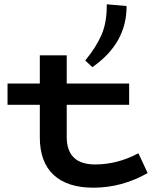

<svg xmlns="http://www.w3.org/2000/svg" viewBox="-20 -859 735 892"><path d="M666 -55Q546 13 414 13Q293 13 229 -46.5Q165 -106 165 -221V-372H15V-471H165V-602H290V-471H580V-372H290V-223Q290 -95 422 -95Q526 -95 623 -147ZM568 -831Q569 -658 409 -547L376 -578Q427 -640 452 -698Q477 -756 476 -839Z"/></svg>

Font: BioRhyme Expanded
Style: Bold
Weight: 700
Width: 7
Designer: Aoife Mooney
Foundry: Aoife Mooney Type
Version: Version 1.000